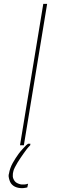

<svg xmlns="http://www.w3.org/2000/svg" viewBox="-20 -755 340 998"><path d="M84 0 205 -735H225L104 0ZM94 223Q84 223 74.5 221Q65 219 57 215Q49 211 42.5 204.5Q36 198 32.5 190Q29 182 26.5 171.5Q24 161 25 154L27 146Q29 133 34 119Q39 105 46 92.5Q53 80 61 67.5Q69 55 77.5 43.5Q86 32 98 19Q110 6 117 -1L126 -8H138L137 0Q127 10 118.5 21Q110 32 102.5 43Q95 54 87 65.5Q79 77 72 88.5Q65 100 57.5 114.5Q50 129 49 137L47 147Q46 154 46.5 161.5Q47 169 50 175.5Q53 182 57 187Q61 192 67 195.5Q73 199 81 201.5Q89 204 93 204H99Q102 204 105 204Q108 204 110.5 203.5Q113 203 116.5 202.5Q120 202 122 201L126 200L122 219Q119 220 116 220.5Q113 221 110 221.5Q107 222 103.5 222.5Q100 223 97 223Z"/></svg>

Font: Iosevka Aile Thin Oblique
Style: Regular
Weight: 100
Italic angle: -9°
Designer: Belleve Invis
Foundry: Belleve Invis
Version: Version 31.1.0; ttfautohint (v1.8.4)